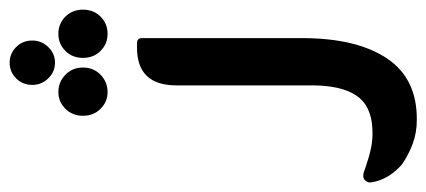

<svg xmlns="http://www.w3.org/2000/svg" viewBox="-350 -407 884 398"><g transform="rotate(-90 92.0 -208.0)"><path d="M161 -536Q142 -536 128.5 -550Q115 -564 115 -583Q115 -603 128.5 -616.5Q142 -630 161 -630Q180 -630 193.5 -616.5Q207 -603 207 -583Q207 -564 193.5 -550Q180 -536 161 -536ZM100 -427Q80 -427 65.5 -441.5Q51 -456 51 -478Q51 -500 65.5 -514.5Q80 -529 100 -529Q121 -529 136 -514.5Q151 -500 151 -478Q151 -456 136 -441.5Q121 -427 100 -427ZM221 -427Q200 -427 185.5 -441.5Q171 -456 171 -478Q171 -500 185.5 -514.5Q200 -529 221 -529Q242 -529 256.5 -514.5Q271 -500 271 -478Q271 -456 256.5 -441.5Q242 -427 221 -427ZM23 122Q72 120 93 88.5Q114 57 114 -3V-284Q114 -366 192 -366H201Q212 -366 212 -356V-24Q212 89 170 152Q128 215 42 214Q16 214 -7 205.5Q-30 197 -50 183Q-64 171 -74 155Q-84 139 -87 120Q-88 113 -84 108Q-80 103 -73 103Q-69 103 -65 104.5Q-61 106 -58 107Q-35 115 -16.5 119Q2 123 23 122Z"/></g></svg>

Font: Zain
Style: Bold
Weight: 700
Designer: Zain,Boutros
Foundry: Mobile Telecommunications Company (Zain), 2024
Version: Version 1.50; ttfautohint (v1.8.4)